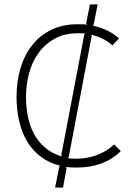

<svg xmlns="http://www.w3.org/2000/svg" viewBox="-20 -840 598 871"><path d="M528 -154Q451 -80 330 -80Q319 -80 304.5 -80.5Q290 -81 279 -83L282 -78L266 11H230L249 -85L253 -88Q202 -101 164.5 -129.5Q127 -158 103 -198.5Q79 -239 67 -290Q55 -341 55 -400Q55 -472 73.5 -532.5Q92 -593 127.5 -637Q163 -681 214.5 -705.5Q266 -730 331 -730Q340 -730 352 -730Q364 -730 374 -728L371 -734L388 -820H423L405 -728L401 -724Q442 -714 469.5 -700Q497 -686 520 -666L490 -634Q473 -650 449 -662.5Q425 -675 393 -683L396 -677L292 -129L287 -123Q295 -121 305.5 -120.5Q316 -120 325 -120Q375 -120 419.5 -136.5Q464 -153 498 -185ZM367 -687Q359 -689 349.5 -689Q340 -689 332 -689Q272 -689 228 -664.5Q184 -640 155 -600Q126 -560 112 -508Q98 -456 98 -400Q98 -356 106 -314Q114 -272 132.5 -236Q151 -200 182 -172.5Q213 -145 260 -130L258 -136L362 -682Z"/></svg>

Font: TypoPRO Sinkin Sans
Style: 200 X Light
Weight: 200
Designer: Keith Bates
Foundry: K-Type
Version: Sinkin Sans (version 1.0)  by Keith Bates   •   © 2014   www